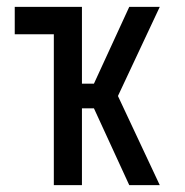

<svg xmlns="http://www.w3.org/2000/svg" viewBox="-20 -540 540 560"><path d="M357 0 254 -224H219V0H137V-440H23V-520H219V-296H254L357 -520H446L324 -260L446 0Z"/></svg>

Font: Iosevka Fixed Medium
Style: Regular
Weight: 500
Monospace: yes
Designer: Belleve Invis
Foundry: Belleve Invis
Version: Version 32.3.0